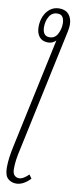

<svg xmlns="http://www.w3.org/2000/svg" viewBox="-109 -798 427 1071"><g transform="rotate(10 104.5 -262.0)"><path d="M67 240Q39 240 20 222.5Q1 205 1 160Q1 132 5 103Q9 74 16 41L150 -585Q132 -566 105 -566Q73 -566 56 -587Q39 -608 39 -643Q39 -675 50.5 -702.5Q62 -730 84 -747Q106 -764 136 -764Q171 -764 190 -742Q209 -720 209 -684Q209 -674 207.5 -664.5Q206 -655 204 -644L57 45Q49 79 45 106.5Q41 134 41 160Q41 187 52 197.5Q63 208 77 208Q91 208 106 198.5Q121 189 132 177L147 198Q130 217 109 228.5Q88 240 67 240ZM109 -596Q139 -596 154 -624Q169 -652 169 -684Q169 -706 160.5 -720Q152 -734 131 -734Q100 -734 84.5 -707.5Q69 -681 69 -647Q69 -624 78.5 -610Q88 -596 109 -596Z"/></g></svg>

Font: Noto Serif ExtraCondensed ExtraLight
Style: Italic
Weight: 200
Width: 2
Italic angle: -12°
Designer: Monotype Design Team
Foundry: Monotype Imaging Inc.
Version: Version 2.014; ttfautohint (v1.8.4.7-5d5b)